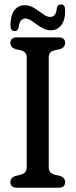

<svg xmlns="http://www.w3.org/2000/svg" viewBox="-20 -874 352 894"><path d="M207 -95.4Q207 -81.3 213.4 -73.3Q219.7 -65.2 233.7 -60.8L260.7 -54.4Q283.3 -46.1 283.3 -25.9Q283.3 -13.5 275.8 -6.8Q268.3 0 253.5 0H58.1Q43.8 0 36.1 -6.8Q28.3 -13.5 28.3 -25.9Q28.3 -46.1 50.6 -54.4L77.3 -60.8Q91.6 -65.2 97.9 -73.3Q104.3 -81.3 104.3 -95.4V-605.5Q104.3 -619.3 98.5 -627Q92.8 -634.8 80.3 -638.9L50.6 -645.6Q28.3 -653.9 28.3 -674.1Q28.3 -686.8 36.1 -693.4Q43.8 -700 58.1 -700H253.5Q268.3 -700 275.8 -693.4Q283.3 -686.8 283.3 -674.1Q283.3 -653.9 260.7 -645.6L230.7 -638.9Q218.2 -634.8 212.6 -627Q207 -619.3 207 -605.5ZM216.9 -733Q198 -733 181.8 -741.3Q165.5 -749.6 151.2 -760.3Q136.8 -770.9 123.9 -779.2Q110.9 -787.5 98.1 -787.5Q71.5 -787.5 66.9 -747.4Q63.3 -729.2 47.7 -729.2Q28.8 -729.2 28.8 -757Q28.8 -803 47.2 -826.4Q65.6 -849.7 95 -849.7Q113.9 -849.7 130.2 -841.4Q146.4 -833.1 160.6 -822.5Q174.8 -811.8 187.9 -803.5Q200.9 -795.2 214 -795.2Q240.8 -795.2 244.7 -835.2Q247.9 -853.5 264.4 -853.5Q283.3 -853.5 283.3 -825.4Q283.3 -779.1 264.8 -756.1Q246.3 -733 216.9 -733Z"/></svg>

Font: Fraunces 144pt S100 Black
Style: Regular
Weight: 900
Version: Version 1.000